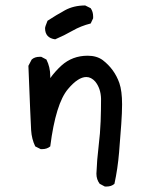

<svg xmlns="http://www.w3.org/2000/svg" viewBox="-20 -553 540 703"><path d="M370 130H364L345 120Q333 104 333 83Q335 32 341 -17Q347 -66 348.5 -109Q350 -152 350 -191Q349 -229 329 -254Q314 -271 296 -271Q266 -271 229 -227Q184 -174 164 -17Q152 -7 135 -7H129L109 -17Q96 -44 94 -76Q92 -108 84 -312L96 -335Q107 -345 125 -345H131L150 -335Q164 -307 164 -275V-267Q182 -292 205 -313Q245 -349 301 -349Q334 -349 356 -333Q399 -300 417 -249Q427 -220 427 -171Q427 -142 424 -98.5Q421 -55 416 5Q411 65 399 120Q388 130 370 130ZM182 -409Q145 -414 145 -450Q145 -455 154 -477Q186 -498 218 -515.5Q250 -533 292 -533L312 -523Q321 -510 321 -493V-486L312 -467Q276 -458 245.5 -440.5Q215 -423 182 -409Z"/></svg>

Font: Xiaolai SC
Style: Regular
Weight: 400
Designer: Nozomi Seto 瀬戸のぞみ
Version: Version 3.11;December 4, 2020;FontCreator 13.0.0.2613 64-bit